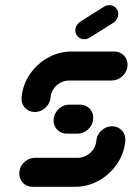

<svg xmlns="http://www.w3.org/2000/svg" viewBox="-20 -716 517 736"><path d="M409.6 -231.9Q424.8 -231.9 436.9 -224.4Q448.9 -217 455.2 -204.3Q461.5 -191.5 460.4 -176.3Q456.3 -128.5 428.9 -88Q401.5 -47.4 358.9 -23.7Q316.3 0 268.1 0H104.8Q89.6 0 77.6 -7.4Q65.6 -14.8 59.3 -27.6Q53 -40.4 54.1 -55.6Q55.2 -70.7 63.9 -83.5Q72.6 -96.3 85.9 -103.7Q99.3 -111.1 114.4 -111.1H277.8Q295.6 -111.1 311.5 -119.8Q327.4 -128.5 337.6 -143.5Q347.8 -158.5 349.3 -176.3Q350.4 -191.5 359.1 -204.3Q367.8 -217 381.1 -224.4Q394.4 -231.9 409.6 -231.9ZM337 -259.3Q335.9 -244.1 327.2 -231.3Q318.5 -218.5 305.2 -211.1Q291.9 -203.7 276.7 -203.7H236.3Q221.1 -203.7 209.1 -211.1Q197 -218.5 190.7 -231.3Q184.4 -244.1 185.6 -259.3Q187 -274.4 195.6 -287.2Q204.1 -300 217.4 -307.4Q230.7 -314.8 245.9 -314.8H286.3Q301.5 -314.8 313.7 -307.4Q325.9 -300 332.2 -287.2Q338.5 -274.4 337 -259.3ZM113.3 -286.7Q98.1 -286.7 86.1 -294.1Q74.1 -301.5 67.8 -314.3Q61.5 -327 62.6 -342.2Q66.7 -390 93.9 -430.6Q121.1 -471.1 163.7 -494.8Q206.3 -518.5 254.4 -518.5H417.8Q433 -518.5 445.2 -511.1Q457.4 -503.7 463.7 -490.9Q470 -478.1 468.5 -463Q467.4 -447.8 458.7 -435Q450 -422.2 436.7 -414.8Q423.3 -407.4 408.1 -407.4H244.8Q227 -407.4 211.1 -398.7Q195.2 -390 185.2 -375Q175.2 -360 173.7 -342.2Q172.6 -327 163.9 -314.3Q155.2 -301.5 141.9 -294.1Q128.5 -286.7 113.3 -286.7ZM303 -565.6Q287.8 -565.6 277.8 -576.5Q267.8 -587.4 268.9 -602.6Q269.6 -611.9 274.8 -619.8Q280 -627.8 287.8 -633L378.1 -690Q387.8 -696.3 399.3 -696.3Q414.4 -696.3 424.6 -685.4Q434.8 -674.4 433.3 -659.3Q432.6 -650 427.6 -642Q422.6 -634.1 414.8 -628.9L324.1 -571.9Q314.4 -565.6 303 -565.6Z"/></svg>

Font: 26F Galaxy Sans Oblique
Style: Regular
Weight: 400
Italic angle: -5°
Designer: C₂₉H₂₅N₃O₅
Version: Version 1.200;FEAKit 1.0